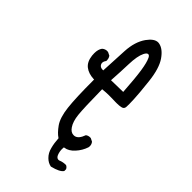

<svg xmlns="http://www.w3.org/2000/svg" viewBox="-266 -837 1032 1032"><g transform="rotate(45 250.0 -321.0)"><path d="M414.6 71.3Q409.7 60.1 398.4 55.2Q376.5 55.2 359.9 62Q354.5 64.5 349.6 64.5Q342.3 64.5 336.4 58.6Q332 54.2 329.1 46.4Q322.3 29.3 322.3 9.8Q322.3 4.9 323.2 -3.9L326.7 -4.4Q354.5 -7.8 379.9 -35.6Q405.3 -63.5 416.5 -97.7Q417.5 -102.5 417.5 -106.4Q417.5 -121.6 408.2 -132.3L390.6 -141.1Q388.2 -141.6 385.7 -141.6Q370.6 -141.6 360.4 -133.3Q345.7 -91.8 320.8 -87.4Q316.9 -86.9 313.5 -86.9Q292.5 -86.9 276.9 -110.4Q259.3 -136.2 254.4 -182.1Q249.5 -227.1 247.6 -370.1Q276.4 -373 295.9 -373Q315.4 -373 328.1 -372.6Q340.8 -372.1 346.4 -372.1Q352.1 -372.1 357.9 -372.1Q375 -372.1 388.2 -375Q396.5 -376.5 401.4 -381.3Q406.2 -386.2 406.7 -395.3Q407.2 -404.3 407.2 -418Q407.2 -431.6 406.2 -452.1Q404.8 -490.7 395 -578.6Q385.3 -666.5 355 -710.4Q324.7 -753.9 290.5 -760.3Q286.6 -761.2 282.7 -761.2Q253.9 -761.2 225.1 -721.2Q191.9 -674.3 188 -600.1L180.2 -445.8H175.8Q156.2 -445.8 149.4 -460.4Q147 -465.3 147 -470.7Q147 -481 155.8 -492.7Q156.2 -495.1 156.2 -499.5Q156.2 -503.9 154.3 -511Q152.3 -518.1 147.5 -524.9L129.4 -533.7Q125.5 -534.7 121.6 -534.7Q106 -534.7 93.3 -523.4Q80.6 -506.3 80.6 -477.1Q80.6 -468.8 81.5 -459.5Q86.4 -417.5 111.3 -397.9Q136.2 -378.4 175.8 -376.5H180.2V-372.1Q180.2 -235.8 188 -168.9Q195.8 -102.1 219.7 -67.9Q244.1 -33.7 266.1 -19.5L268.1 -18.1Q270 17.1 277.8 46.4Q285.2 76.7 305.2 96.2Q323.7 114.7 346.7 118.7Q401.4 105.5 414.6 84.5ZM270.5 -660.2Q279.8 -678.7 289.6 -678.7Q297.9 -678.7 304.2 -666Q315.9 -642.1 323.7 -590.3Q331.5 -538.6 337.9 -439.9L247.1 -438Q251.5 -504.9 253.4 -566.9Q255.4 -629.9 270.5 -660.2Z"/></g></svg>

Font: Bakudai
Style: Light
Weight: 300
Version: Version 1.48